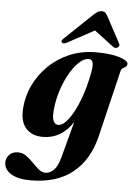

<svg xmlns="http://www.w3.org/2000/svg" viewBox="-117 -736 732 1033"><g transform="rotate(5 248.5 -220.0)"><path d="M433 -20.5Q402 110.5 315 180.2Q228 250 88 250Q18 250 -19 226.5Q-56 203 -56 166Q-56 141.5 -39 123.8Q-22 106 8 106Q32.5 106 52.8 120.5Q73 135 91.2 154.2Q109.5 173.5 127 188Q144.5 202.5 163 202.5Q188 202.5 208.8 181.5Q229.5 160.5 243 110L294.5 -83Q233 11.5 132 11.5Q73 11.5 40.5 -25.8Q8 -63 14.5 -137Q19 -199.5 47.2 -258.5Q75.5 -317.5 123.8 -364.8Q172 -412 237 -439.5Q302 -467 380.5 -467Q460.5 -467 507.2 -451.5Q554 -436 552.5 -418Q551 -407 543.8 -402.5Q536.5 -398 528.8 -393.5Q521 -389 518.5 -377ZM179 -134.5Q175.5 -91.5 185.2 -75.8Q195 -60 209 -60Q236.5 -60 266.5 -100.8Q296.5 -141.5 322.2 -209Q348 -276.5 362.5 -357.5Q376.5 -427.5 344 -427.5Q316.5 -427.5 288.8 -400.5Q261 -373.5 237.2 -329.8Q213.5 -286 198 -234.8Q182.5 -183.5 179 -134.5ZM218 -505Q199.5 -495 190.5 -503.5Q183.5 -512 199 -526L349.5 -669.5Q360.5 -679.5 369.8 -684.8Q379 -690 390.5 -690Q402 -690 408.2 -684.8Q414.5 -679.5 420.5 -669.5L497.5 -526Q505.5 -512 493 -503.5Q480 -494.5 467 -505L363 -583.5Z"/></g></svg>

Font: Fraunces 72pt
Style: Bold Italic
Weight: 700
Italic angle: -16°
Version: Version 1.000;[b76b70a41]